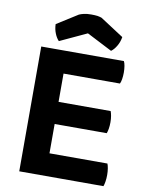

<svg xmlns="http://www.w3.org/2000/svg" viewBox="-100 -1007 820 1077"><g transform="rotate(10 310.0 -468.5)"><path d="M85.9 -710.9Q85.9 -688.5 85.9 -622.1Q85.9 -466.8 85.9 0Q206.1 0 565.4 0Q569.3 -8.8 572.3 -27.3Q575.2 -44.9 575.2 -65.4Q575.2 -85 572.3 -102.5Q569.3 -120.1 565.4 -128.9Q455.1 -128.9 235.4 -128.9Q235.4 -170.9 235.4 -295.9Q309.6 -295.9 532.2 -295.9Q536.1 -305.7 539.1 -322.3Q542 -339.8 542 -359.4Q542 -378.9 539.1 -395.5Q536.1 -412.1 532.2 -421.9Q432.6 -421.9 235.4 -421.9Q235.4 -461.9 235.4 -583Q315.4 -583 556.6 -583Q561.5 -591.8 564.5 -609.4Q567.4 -627 567.4 -647.5Q567.4 -667 564.5 -684.6Q561.5 -702.1 556.6 -710.9Q400.4 -710.9 85.9 -710.9ZM331.1 -829.1Q367.2 -810.5 475.6 -754.9Q492.2 -766.6 505.9 -790Q519.5 -812.5 524.4 -841.8Q479.5 -871.1 390.6 -928.7Q382.8 -931.6 367.2 -934.6Q351.6 -936.5 331.1 -936.5Q306.6 -936.5 290 -932.6Q273.4 -928.7 262.7 -923.8Q223.6 -899.4 143.6 -848.6Q144.5 -819.3 154.3 -795.9Q163.1 -773.4 177.7 -757.8Q228.5 -781.2 331.1 -829.1Z"/></g></svg>

Font: cl
Style: Bold
Weight: 400
Designer: Mitja Miklavcic
Version: Version 7.504; 2011; Build 1021